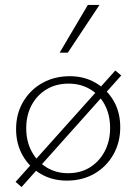

<svg xmlns="http://www.w3.org/2000/svg" viewBox="-20 -724 551 776"><path d="M250 6Q191 6 145 -21Q99 -48 72 -95Q45 -142 45 -202Q45 -264 73.5 -312.5Q102 -361 151 -388.5Q200 -416 262 -416Q321 -416 367 -389Q413 -362 439.5 -316Q466 -270 466 -210Q466 -148 438 -99Q410 -50 361.5 -22Q313 6 250 6ZM255 -24Q307 -24 345 -48.5Q383 -73 404 -114Q425 -155 425 -206Q425 -260 403.5 -300.5Q382 -341 344 -363.5Q306 -386 257 -386Q206 -386 167.5 -362.5Q129 -339 107.5 -298.5Q86 -258 86 -206Q86 -152 108.5 -111Q131 -70 169 -47Q207 -24 255 -24ZM67 32 43 11 446 -439 470 -419ZM221 -511 335 -704H382L254 -511Z"/></svg>

Font: Ysabeau ExtraLight
Style: Regular
Weight: 250
Designer: Christian Thalmann (Catharsis Fonts)
Version: Version 2.002